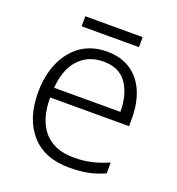

<svg xmlns="http://www.w3.org/2000/svg" viewBox="-123 -758 798 868"><g transform="rotate(20 276.0 -324.0)"><path d="M140.1 -658.2V-609.9H416V-658.2ZM290 -542C240.7 -542 198.7 -529.8 164.1 -505.9C94.7 -457 57.1 -369.6 57.1 -262.2C57.1 -178.2 78.6 -111.8 121.1 -63.5C163.6 -14.6 225.1 9.8 305.2 9.8C373 9.8 420.9 0 474.1 -23.9V-76.2C444.8 -63.5 418 -54.2 393.1 -48.8C368.2 -43 339.8 -40 307.1 -40C184.1 -40 116.2 -117.7 116.2 -258.8H496.1V-297.9C496.1 -439.9 425.3 -542 290 -542ZM289.1 -494.1C338.9 -494.1 376 -477.1 400.4 -442.4C424.8 -407.7 437 -362.3 437 -306.2H118.2C122.6 -366.2 140.1 -412.6 170.4 -445.3C200.7 -478 240.2 -494.1 289.1 -494.1Z"/></g></svg>

Font: Noto Reveo Sans
Style: Regular
Weight: 300
Designer: Monotype Design Team
Foundry: Monotype Imaging Inc.
Version: Version 2.007